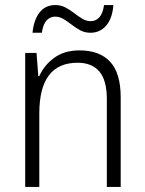

<svg xmlns="http://www.w3.org/2000/svg" viewBox="-20 -742 576 762"><path d="M296 -542Q375 -542 417 -497Q459 -452 459 -356V0H404V-349Q404 -423 374.5 -458Q345 -493 288 -493Q136 -493 136 -292V0H80V-532H125L132 -440H136Q155 -483 195 -512.5Q235 -542 296 -542ZM109 -612Q114 -663 137 -692.5Q160 -722 200 -722Q222 -722 240.5 -712Q259 -702 275 -689.5Q291 -677 307 -667.5Q323 -658 340 -658Q360 -658 374 -673Q388 -688 393 -722H430Q426 -669 401.5 -640.5Q377 -612 339 -612Q317 -612 299 -621.5Q281 -631 264.5 -644Q248 -657 232 -666.5Q216 -676 199 -676Q179 -676 165 -661Q151 -646 146 -612Z"/></svg>

Font: Noto Sans Georgian SemiCondensed Light
Style: Regular
Weight: 300
Width: 4
Designer: Monotype Design Team, Akaki Razmadze
Foundry: Google LLC
Version: Version 2.005; ttfautohint (v1.8.4.7-5d5b)